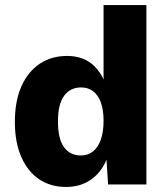

<svg xmlns="http://www.w3.org/2000/svg" viewBox="-20 -732 662 762"><path d="M242 10Q181 10 135.5 -20.5Q90 -51 64.5 -109Q39 -167 39 -248Q39 -332 65.5 -390.5Q92 -449 138.5 -479.5Q185 -510 246 -510Q314 -510 355 -469Q396 -428 407 -363L391 -342V-712H561V0H409L398 -170L418 -155Q411 -106 387.5 -68.5Q364 -31 327 -10.5Q290 10 242 10ZM301 -115Q329 -115 349 -131Q369 -147 380 -177.5Q391 -208 391 -253Q391 -295 380.5 -324.5Q370 -354 350 -369.5Q330 -385 302 -385Q259 -385 234.5 -352Q210 -319 210 -250Q210 -181 234 -148Q258 -115 301 -115Z"/></svg>

Font: Kantumruy Pro
Style: Bold
Weight: 700
Version: Version 1.002